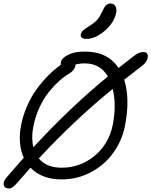

<svg xmlns="http://www.w3.org/2000/svg" viewBox="-27 -989 853 1082"><path d="M460.9 -770Q442.9 -770 434.3 -776.6Q425.8 -783.2 428.2 -794.9Q431.2 -808.1 440.9 -817.1Q450.7 -826.2 477.1 -842.8Q507.8 -862.3 521.7 -878.4Q535.6 -894.5 548.8 -923.8Q560.5 -949.7 571 -959.5Q581.5 -969.2 594.2 -969.2Q615.2 -969.2 623.5 -953.9Q631.8 -938.5 627.9 -918Q616.2 -860.4 563 -815.2Q509.8 -770 460.9 -770ZM24.9 73.2Q-1 73.2 -5.6 54.2Q-10.3 35.2 8.8 12.2Q97.7 -89.8 106.9 -100.1Q70.8 -180.7 92.8 -288.1Q102.5 -336.9 122.6 -383.8Q142.6 -430.7 165.5 -466.1Q188.5 -501.5 216.6 -533.2Q244.6 -564.9 268.3 -585.9Q292 -606.9 314.9 -623Q314.9 -631.3 315.9 -638.2Q319.8 -661.1 356.4 -679.9Q393.1 -698.7 450.2 -698.2Q578.1 -699.7 641.1 -606Q648.9 -612.3 678 -634.8Q707 -657.2 723.1 -669.9Q741.7 -684.6 754.4 -690.2Q767.1 -695.8 782.2 -695.8Q798.8 -695.8 804.2 -682.9Q809.6 -669.9 801.3 -651.1Q793 -632.3 773.9 -618.2Q696.3 -558.6 672.9 -540Q707.5 -431.2 676.8 -277.8Q659.7 -193.8 610.1 -126Q560.5 -58.1 484.6 -18.1Q408.7 22 320.8 22Q208 22 145 -43.9Q112.8 -8.3 64.9 46.9Q41.5 73.2 24.9 73.2ZM161.1 -276.9Q147.9 -214.4 161.1 -159.2Q365.7 -381.3 581.1 -558.1Q537.1 -631.8 451.2 -631.8Q422.9 -631.8 397.9 -625Q398.9 -612.3 388.2 -597.2Q377.4 -582 358.9 -571.8Q332.5 -556.2 305.7 -532Q278.8 -507.8 249.5 -471.9Q220.2 -436 196.3 -385.3Q172.4 -334.5 161.1 -276.9ZM608.9 -287.1Q630.4 -398.9 607.9 -487.8Q389.2 -309.1 191.9 -96.2Q234.4 -43.9 320.8 -43.9Q425.3 -43.9 506.1 -110.8Q586.9 -177.7 608.9 -287.1Z"/></svg>

Font: Shantell Sans Bouncy
Style: Italic
Weight: 300
Italic angle: -11.31°
Designer: Stephen Nixon, Anya Danilova, Shantell Martin
Foundry: Arrow Type
Version: Version 1.006;[9816181b4]